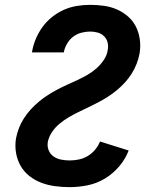

<svg xmlns="http://www.w3.org/2000/svg" viewBox="-20 -763 640 791"><path d="M267 8Q237 8 207 4Q177 0 150.5 -10Q124 -20 101.5 -37.5Q79 -55 65 -79.5Q51 -104 46 -133.5Q41 -163 46 -193Q50 -214 58 -235Q66 -256 78.5 -275.5Q91 -295 106.5 -312Q122 -329 140 -344Q158 -359 177.5 -371.5Q197 -384 217 -394.5Q237 -405 258 -414.5Q279 -424 299.5 -433.5Q320 -443 340 -454.5Q360 -466 377.5 -481.5Q395 -497 408 -516.5Q421 -536 424 -558Q427 -574 423 -589Q419 -604 408 -614.5Q397 -625 382 -629Q367 -633 351 -633Q333 -633 314.5 -628Q296 -623 281 -611.5Q266 -600 256 -582.5Q246 -565 243 -548Q243 -548 243 -547.5Q243 -547 243 -547H111Q111 -547 111.5 -547.5Q112 -548 112 -549Q116 -575 127 -601.5Q138 -628 154.5 -651Q171 -674 194 -692.5Q217 -711 243 -722.5Q269 -734 296.5 -738.5Q324 -743 351 -743Q380 -743 408.5 -739Q437 -735 462 -724Q487 -713 507.5 -695Q528 -677 540 -653Q552 -629 556 -600.5Q560 -572 555 -543Q551 -521 543 -500.5Q535 -480 523 -460.5Q511 -441 495 -423.5Q479 -406 461.5 -391.5Q444 -377 424.5 -364.5Q405 -352 385 -341.5Q365 -331 344 -321Q323 -311 302.5 -301Q282 -291 262.5 -279.5Q243 -268 225 -253Q207 -238 194 -218.5Q181 -199 177 -178Q174 -160 180.5 -144Q187 -128 200.5 -118.5Q214 -109 231.5 -105.5Q249 -102 267 -102Q286 -102 305 -106Q324 -110 341 -120Q358 -130 371.5 -146Q385 -162 392 -180L510 -143Q497 -108 471 -77.5Q445 -47 411.5 -27Q378 -7 340.5 0.5Q303 8 267 8Z"/></svg>

Font: Iosevka SS04 XBd Ex
Style: Italic
Weight: 800
Width: 7
Italic angle: -9°
Monospace: yes
Designer: Belleve Invis
Foundry: Belleve Invis
Version: Version 19.0.0; ttfautohint (v1.8.4)